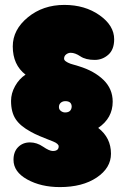

<svg xmlns="http://www.w3.org/2000/svg" viewBox="-20 -644 510 782"><path d="M25 -233Q25 -187 44 -158.5Q63 -130 106 -107Q122 -98 141 -90Q160 -82 173 -77Q186 -72 197 -67.5Q208 -63 213.5 -58Q219 -53 219 -48Q219 -29 195 -29Q181 -29 155.5 -46.5Q130 -64 102 -64Q73 -64 54 -45Q35 -26 35 7Q35 56 91 87Q147 118 224 118Q316 118 374 79Q432 40 432 -18Q432 -83 380 -123Q439 -163 439 -230Q439 -282 401.5 -318.5Q364 -355 302 -374Q299 -375 291 -377.5Q283 -380 278.5 -381Q274 -382 267 -384.5Q260 -387 256.5 -389Q253 -391 249 -393.5Q245 -396 243 -399Q241 -402 241 -405Q241 -416 249.5 -422.5Q258 -429 268 -429Q286 -429 307.5 -414.5Q329 -400 366 -400Q397 -400 421 -421Q445 -442 445 -484Q445 -540 385.5 -582Q326 -624 242 -624Q155 -624 93.5 -573.5Q32 -523 32 -455Q32 -380 84 -340Q58 -323 41.5 -293.5Q25 -264 25 -233ZM220 -208Q220 -219 227.5 -225.5Q235 -232 246 -232Q272 -232 272 -209Q270 -186 245 -186Q236 -186 228 -192Q220 -198 220 -208Z"/></svg>

Font: Cherry Bomb
Style: Regular
Weight: 400
Designer: satsuyako
Foundry: satsuyako
Version: Version 4.0